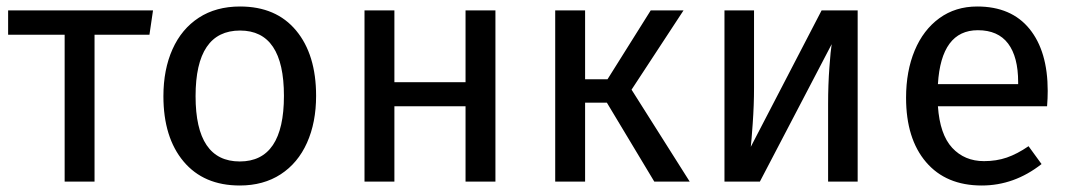

<svg xmlns="http://www.w3.org/2000/svg" viewBox="-20 -559 3296 591"><path d="M440 -452H271V0H179V-452H5V-527H451Z M953 -264Q953 -182 925 -119.5Q897 -57 844 -22.5Q791 12 718 12Q607 12 545 -62Q483 -136 483 -263Q483 -345 511 -407.5Q539 -470 592 -504.5Q645 -539 719 -539Q830 -539 891.5 -465Q953 -391 953 -264ZM582 -263Q582 -62 718 -62Q854 -62 854 -264Q854 -465 719 -465Q582 -465 582 -263Z M1413 -232H1194V0H1102V-527H1194V-306H1413V-527H1505V0H1413Z M1924 -283 2103 0H1994L1848 -243H1781V0H1689V-527H1781V-315H1850L1983 -527H2084Z M2620 0H2529V-238Q2529 -298 2533 -352Q2537 -406 2540 -423L2319 0H2210V-527H2301V-289Q2301 -236 2297 -179.5Q2293 -123 2291 -107L2509 -527H2620Z M3203 -232H2867Q2873 -145 2911 -104Q2949 -63 3009 -63Q3047 -63 3079 -74Q3111 -85 3146 -109L3186 -54Q3102 12 3002 12Q2892 12 2830.5 -60Q2769 -132 2769 -258Q2769 -340 2795.5 -403.5Q2822 -467 2871.5 -503Q2921 -539 2988 -539Q3093 -539 3149 -470Q3205 -401 3205 -279Q3205 -256 3203 -232ZM3114 -306Q3114 -384 3083 -425Q3052 -466 2990 -466Q2877 -466 2867 -300H3114Z"/></svg>

Font: Fira Sans
Style: Regular
Weight: 400
Designer: bBox Type GmbH & Carrois Corporate GbR & Edenspiekermann AG
Foundry: bBox Type GmbH & Carrois Corporate GbR & Edenspiekermann AG
Version: Version 4.301